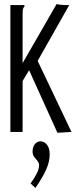

<svg xmlns="http://www.w3.org/2000/svg" viewBox="-20 -648 390 943"><path d="M123 -303 91 -250V0H31V-623H100V-616Q94 -610 92.5 -603Q91 -596 91 -579V-338L258 -628Q265 -626 278 -624.5Q291 -623 302 -623H320L165 -349L331 0L262 4ZM154 275 130 253Q148 229 160 205Q172 181 172 164Q172 152 164 142.5Q156 133 148 122.5Q140 112 140 96Q140 73 151.5 59.5Q163 46 179 46Q196 46 210 62Q224 78 224 111Q224 147 206 186.5Q188 226 154 275Z"/></svg>

Font: Inconsolata ExtraCondensed
Style: Regular
Weight: 400
Width: 2
Monospace: yes
Designer: Raph Levien, Cyreal, Brenton Simpson
Foundry: Raph Levien, Cyreal, Google
Version: Version 3.001; ttfautohint (v1.8.2.53-6de2)